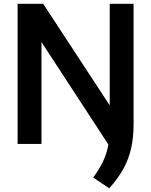

<svg xmlns="http://www.w3.org/2000/svg" viewBox="-20 -760 798 1014"><path d="M557 234.5 472 177.5Q504 135 523.8 93.5Q543.5 52 552.5 3.5L199 -538V0H73V-740H208L559.5 -203.5V-740H685.5V-103.5Q685.5 -34.5 672.8 22.5Q660 79.5 632 130.8Q604 182 557 234.5Z"/></svg>

Font: Encode Sans SmBold
Style: Regular
Weight: 600
Designer: Multiple Designers
Foundry: Impallari Type
Version: Version 3.002; ttfautohint (v1.8.3) -l 8 -r 50 -G 200 -x 14 